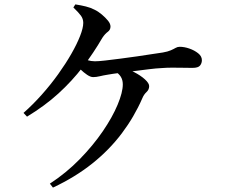

<svg xmlns="http://www.w3.org/2000/svg" viewBox="-20 -811 1040 874"><path d="M207 25Q282 -24 343 -86.5Q404 -149 448 -213.5Q492 -278 515.5 -334.5Q539 -391 539 -427Q539 -447 530 -461.5Q521 -476 504 -486L521 -506Q559 -499 590 -483Q621 -467 640 -449.5Q659 -432 659 -419Q659 -403 647 -392Q635 -381 628 -364Q591 -279 534.5 -204Q478 -129 400.5 -67Q323 -5 221 43ZM87 -297Q130 -335 170.5 -380.5Q211 -426 245 -473.5Q279 -521 304.5 -565.5Q330 -610 344.5 -647Q359 -684 359 -707Q359 -725 348.5 -739.5Q338 -754 314 -777L323 -791Q349 -787 371 -781.5Q393 -776 410 -767Q427 -759 443.5 -745Q460 -731 471.5 -717Q483 -703 483 -690Q483 -675 470.5 -666Q458 -657 446 -639Q406 -570 357 -506Q308 -442 246 -385.5Q184 -329 103 -280ZM404 -460Q392 -460 376.5 -470.5Q361 -481 346.5 -495Q332 -509 322 -520L339 -551Q358 -543 376.5 -537.5Q395 -532 412 -532Q428 -532 458.5 -535.5Q489 -539 527.5 -544Q566 -549 604.5 -554.5Q643 -560 674 -565Q705 -570 721 -572Q744 -576 757.5 -582Q771 -588 779.5 -593Q788 -598 798 -598Q819 -598 842 -590Q865 -582 882 -568.5Q899 -555 899 -537Q899 -523 890.5 -512.5Q882 -502 856 -502Q838 -502 814 -502.5Q790 -503 764 -503Q738 -503 714 -501Q691 -500 659 -496Q627 -492 591.5 -487.5Q556 -483 524 -479Q492 -475 470 -471Q451 -468 434.5 -464Q418 -460 404 -460Z"/></svg>

Font: Noto Serif SC ExtraLight SemiBold
Style: Regular
Weight: 600
Version: Version 2.002-H1;hotconv 1.1.0;makeotfexe 2.6.0